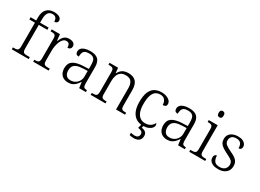

<svg xmlns="http://www.w3.org/2000/svg" viewBox="-31 -1653 3750 2766"><g transform="rotate(30 1844.0 -270.0)"><path d="M31 0V-32H53Q79 -32 95.5 -36.5Q112 -41 120 -57Q128 -73 128 -107V-499H35V-536H128V-592Q128 -678 172 -724.5Q216 -771 293 -771Q336 -771 363 -761Q390 -751 403 -734.5Q416 -718 416 -699Q416 -683 409 -672Q402 -661 389.5 -655.5Q377 -650 362 -650Q362 -673 355.5 -692Q349 -711 333 -722.5Q317 -734 288 -734Q238 -734 215 -698.5Q192 -663 192 -597V-536H334V-499H192V-107Q192 -73 200 -57Q208 -41 224.5 -36.5Q241 -32 267 -32H312V0Z M387 0V-32H399Q425 -32 441.5 -36.5Q458 -41 466 -57Q474 -73 474 -107V-433Q474 -466 466 -480.5Q458 -495 440.5 -499.5Q423 -504 394 -504H385V-536H523L534 -431H538Q551 -461 567 -487Q583 -513 609 -529Q635 -545 676 -545Q723 -545 748 -526Q773 -507 773 -474Q773 -452 759 -436.5Q745 -421 713 -421Q713 -449 706.5 -466Q700 -483 687 -490.5Q674 -498 653 -498Q624 -498 602.5 -477Q581 -456 567 -422.5Q553 -389 545.5 -350Q538 -311 538 -274V-104Q538 -71 546.5 -56Q555 -41 571.5 -36.5Q588 -32 613 -32H644V0Z M969 10Q928 10 894 -7Q860 -24 840.5 -59.5Q821 -95 821 -148Q821 -228 877.5 -265.5Q934 -303 1051 -307L1134 -310V-372Q1134 -411 1127 -441Q1120 -471 1096 -488.5Q1072 -506 1024 -506Q981 -506 958 -491.5Q935 -477 927 -451Q919 -425 919 -391Q891 -391 877 -403.5Q863 -416 863 -446Q863 -475 881.5 -497Q900 -519 937 -531.5Q974 -544 1026 -544Q1117 -544 1157.5 -503.5Q1198 -463 1198 -379V-112Q1198 -80 1203 -62.5Q1208 -45 1221 -38.5Q1234 -32 1259 -32H1263V0H1151L1139 -94H1134Q1118 -69 1096.5 -45Q1075 -21 1045 -5.5Q1015 10 969 10ZM984 -35Q1028 -35 1062 -55.5Q1096 -76 1115 -110Q1134 -144 1134 -181V-277L1060 -274Q994 -272 956 -256Q918 -240 902 -212Q886 -184 886 -145Q886 -113 896.5 -88Q907 -63 928.5 -49Q950 -35 984 -35Z M1343 0V-32H1357Q1387 -32 1404 -36.5Q1421 -41 1429 -56.5Q1437 -72 1437 -105V-433Q1437 -466 1429 -480.5Q1421 -495 1405 -499.5Q1389 -504 1363 -504H1348V-536H1490L1498 -452H1503Q1534 -507 1572.5 -525.5Q1611 -544 1663 -544Q1745 -544 1787 -498Q1829 -452 1829 -353V-105Q1829 -72 1836 -56.5Q1843 -41 1860 -36.5Q1877 -32 1905 -32H1915V0H1765V-354Q1765 -420 1738 -459Q1711 -498 1643 -498Q1589 -498 1558 -473.5Q1527 -449 1514 -409.5Q1501 -370 1501 -326V-102Q1501 -70 1509 -55.5Q1517 -41 1534 -36.5Q1551 -32 1580 -32H1590V0Z M2214 10Q2154 10 2105.5 -18.5Q2057 -47 2029 -108Q2001 -169 2001 -264Q2001 -371 2028.5 -432Q2056 -493 2104 -518.5Q2152 -544 2213 -544Q2257 -544 2293.5 -531Q2330 -518 2352 -494.5Q2374 -471 2374 -439Q2374 -423 2367.5 -412.5Q2361 -402 2348 -397.5Q2335 -393 2315 -392Q2315 -423 2304.5 -448.5Q2294 -474 2271.5 -490Q2249 -506 2211 -506Q2168 -506 2135.5 -484Q2103 -462 2085 -409.5Q2067 -357 2067 -265Q2067 -190 2086 -139Q2105 -88 2140 -62.5Q2175 -37 2225 -37Q2261 -37 2288 -48Q2315 -59 2333.5 -78Q2352 -97 2363 -120Q2370 -114 2373 -106Q2376 -98 2376 -86Q2376 -66 2358 -43.5Q2340 -21 2304 -5.5Q2268 10 2214 10ZM2191 231Q2175 231 2156 228.5Q2137 226 2119 221V183Q2137 187 2153 189.5Q2169 192 2184 192Q2216 192 2234.5 176.5Q2253 161 2253 131Q2253 101 2231.5 87Q2210 73 2173 70L2194 -9H2231L2217 42Q2244 45 2264.5 55Q2285 65 2296.5 82.5Q2308 100 2308 128Q2308 179 2276.5 205Q2245 231 2191 231Z M2615 10Q2574 10 2540 -7Q2506 -24 2486.5 -59.5Q2467 -95 2467 -148Q2467 -228 2523.5 -265.5Q2580 -303 2697 -307L2780 -310V-372Q2780 -411 2773 -441Q2766 -471 2742 -488.5Q2718 -506 2670 -506Q2627 -506 2604 -491.5Q2581 -477 2573 -451Q2565 -425 2565 -391Q2537 -391 2523 -403.5Q2509 -416 2509 -446Q2509 -475 2527.5 -497Q2546 -519 2583 -531.5Q2620 -544 2672 -544Q2763 -544 2803.5 -503.5Q2844 -463 2844 -379V-112Q2844 -80 2849 -62.5Q2854 -45 2867 -38.5Q2880 -32 2905 -32H2909V0H2797L2785 -94H2780Q2764 -69 2742.5 -45Q2721 -21 2691 -5.5Q2661 10 2615 10ZM2630 -35Q2674 -35 2708 -55.5Q2742 -76 2761 -110Q2780 -144 2780 -181V-277L2706 -274Q2640 -272 2602 -256Q2564 -240 2548 -212Q2532 -184 2532 -145Q2532 -113 2542.5 -88Q2553 -63 2574.5 -49Q2596 -35 2630 -35Z M2983 0V-32H3003Q3032 -32 3049.5 -36.5Q3067 -41 3075 -55.5Q3083 -70 3083 -102V-431Q3083 -465 3075 -480Q3067 -495 3050.5 -499.5Q3034 -504 3008 -504H2998V-536H3147V-105Q3147 -72 3155 -56.5Q3163 -41 3180.5 -36.5Q3198 -32 3227 -32H3248V0ZM3111 -646Q3093 -646 3081 -657.5Q3069 -669 3069 -698Q3069 -728 3081 -739Q3093 -750 3111 -750Q3128 -750 3140 -739Q3152 -728 3152 -698Q3152 -669 3140 -657.5Q3128 -646 3111 -646Z M3466 10Q3413 10 3379 -4.5Q3345 -19 3328.5 -42.5Q3312 -66 3312 -96Q3312 -117 3319 -129.5Q3326 -142 3336 -147Q3346 -152 3356 -152Q3356 -98 3380 -63Q3404 -28 3469 -28Q3525 -28 3554.5 -57.5Q3584 -87 3584 -130Q3584 -155 3575 -172.5Q3566 -190 3542 -206.5Q3518 -223 3473 -244Q3419 -271 3385.5 -294Q3352 -317 3336.5 -344.5Q3321 -372 3321 -412Q3321 -473 3366 -508.5Q3411 -544 3486 -544Q3533 -544 3563 -530Q3593 -516 3607.5 -494.5Q3622 -473 3622 -449Q3622 -426 3609.5 -412Q3597 -398 3573 -398Q3573 -455 3549 -481Q3525 -507 3478 -507Q3425 -507 3401.5 -482.5Q3378 -458 3378 -420Q3378 -378 3408.5 -353.5Q3439 -329 3503 -299Q3555 -276 3585 -253Q3615 -230 3627.5 -203Q3640 -176 3640 -140Q3640 -69 3592 -29.5Q3544 10 3466 10Z"/></g></svg>

Font: Noto Serif Khmer Light
Style: Regular
Weight: 300
Version: Version 2.003